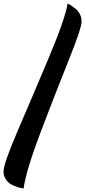

<svg xmlns="http://www.w3.org/2000/svg" viewBox="-20 -888 483 1090"><path d="M364 -868Q372 -865 388.5 -853.5Q405 -842 416 -832Q443 -804 443 -765.5Q443 -727 368 -541Q293 -355 210.5 -137.5Q128 80 114 182Q103 182 79 174Q55 166 40 157Q25 148 12.5 129Q0 110 0 86Q0 41 83 -151.5Q166 -344 257.5 -561.5Q349 -779 364 -868Z"/></svg>

Font: Merienda One
Style: Regular
Weight: 400
Designer: Eduardo Rodriguez Tunni
Foundry: Eduardo Rodriguez Tunni
Version: Version 1.001